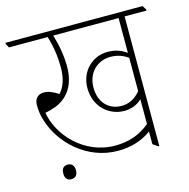

<svg xmlns="http://www.w3.org/2000/svg" viewBox="-120 -719 850 863"><g transform="rotate(-15 305.0 -287.5)"><path d="M345 -22C405 -22 458 -39 500 -70V-11L523 5H528V-598H630V-603L618 -622H-20V-617L-10 -598H170C185 -549 192 -501 192 -452C192 -397 177 -360 155 -337C132 -352 110 -362 89 -362C61 -362 44 -345 44 -315C44 -290 47 -265 56 -239C90 -131 198 -22 345 -22ZM418 -188C450 -188 478 -199 500 -220V-105C452 -65 400 -48 338 -48C191 -48 89 -167 72 -272C88 -274 104 -279 123 -286C188 -312 220 -370 220 -447C220 -499 211 -548 196 -598H500V-436C475 -454 447 -464 412 -464C341 -464 283 -408 283 -330C283 -287 299 -249 326 -224C350 -202 382 -188 418 -188ZM310 -325C310 -394 358 -439 418 -439C450 -439 474 -431 500 -413V-258C475 -227 444 -213 412 -213C352 -213 310 -256 310 -325ZM108 47C127 47 138 35 138 13C138 -9 127 -21 108 -21C89 -21 79 -9 79 13C79 35 89 47 108 47Z"/></g></svg>

Font: Noto Serif Devanagari Condensed Thin
Style: Regular
Weight: 100
Width: 3
Designer: Universal Thirst, Indian Type Foundry and the Monotype Design Team
Foundry: Monotype Imaging Inc.
Version: Version 2.004